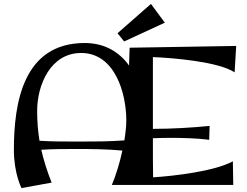

<svg xmlns="http://www.w3.org/2000/svg" viewBox="-20 -946 1263 982"><path d="M1052 -302C964 -293 856 -287 767 -287H762V-654C863 -650 1097 -631 1180 -576L1188 -711L643 -702L640 -611C590 -680 516 -726 413 -726C99 -726 51 -420 51 -180C51 -58 90 16 90 16L244 -12C221 -70 204 -125 191 -180C252 -184 313 -184 373 -184C449 -184 529 -183 606 -176C592 -111 572 -47 552 0H1173L1171 -121C1078 -70 871 -46 763 -39C762 -101 762 -156 762 -239C791 -240 820 -241 849 -241C909 -241 990 -239 1050 -231ZM170 -379C170 -511 238 -675 395 -675C568 -675 626 -469 626 -330C626 -300 622 -265 616 -228C536 -222 456 -222 378 -222C312 -222 247 -222 182 -226C174 -275 170 -325 170 -379ZM752 -926 581 -776 615 -734 823 -830Z"/></svg>

Font: Original Surfer
Style: Regular
Weight: 400
Designer: Astigmatic (AOETI)
Foundry: Astigmatic (AOETI)
Version: Version 1.001